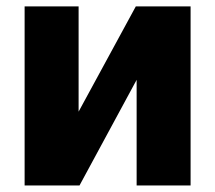

<svg xmlns="http://www.w3.org/2000/svg" viewBox="-20 -565 656 585"><path d="M219.5 -545.5V-224.8L393.8 -545.5H560.7V0H396.3V-321.7L222.3 0H55V-545.5Z"/></svg>

Font: Inter P Extra Bold
Style: Regular
Weight: 800
Designer: Rasmus Andersson
Foundry: rsms
Version: Version 3.018;git-588b23468